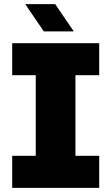

<svg xmlns="http://www.w3.org/2000/svg" viewBox="-20 -909 539 929"><path d="M39 0V-155H153V-545H39V-700H460V-545H345V-155H460V0ZM192 -757 102 -889H247L337 -757Z"/></svg>

Font: MuseoModerno Thin ExtraBold
Style: Regular
Weight: 800
Version: Version 1.002